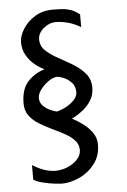

<svg xmlns="http://www.w3.org/2000/svg" viewBox="-55 -658 578 872"><g transform="rotate(-5 234.0 -221.5)"><path d="M192.4 173.8Q183.6 173.8 158.2 170.9Q132.8 168 105.5 161.1Q78.1 154.3 63.5 144.5V78.1Q93.8 96.7 117.7 104.5Q141.6 112.3 166 113.3Q195.3 113.3 222.7 102.1Q250 90.8 268.1 71.3Q286.1 51.8 286.1 28.3Q286.1 2.9 269 -15.6Q252 -34.2 225.1 -48.8Q198.2 -63.5 168 -77.6Q137.7 -91.8 110.8 -108.4Q84 -125 66.9 -147.9Q49.8 -170.9 49.8 -203.1Q49.8 -268.6 81.1 -302.7Q112.3 -336.9 158.2 -350.6Q138.7 -359.4 116.2 -377Q93.8 -394.5 78.1 -421.4Q62.5 -448.2 62.5 -481.4Q62.5 -509.8 82 -541.5Q101.6 -573.2 136.7 -595.2Q171.9 -617.2 219.7 -617.2Q259.8 -617.2 280.3 -613.3Q300.8 -609.4 313.5 -602.5Q326.2 -595.7 340.8 -585V-526.4Q312.5 -543.9 282.7 -551.8Q252.9 -559.6 227.5 -559.6Q197.3 -559.6 171.4 -537.6Q145.5 -515.6 145.5 -487.3Q145.5 -457 168 -436Q190.4 -415 223.6 -397Q256.8 -378.9 289.6 -359.4Q322.3 -339.8 344.7 -313.5Q367.2 -287.1 367.2 -248Q367.2 -215.8 351.6 -190.9Q335.9 -166 314.9 -149.4Q293.9 -132.8 278.3 -124.5Q262.7 -116.2 262.7 -116.2Q262.7 -116.2 278.8 -107.4Q294.9 -98.6 316.4 -82Q337.9 -65.4 354 -42Q370.1 -18.6 370.1 10.7Q370.1 62.5 341.8 99.1Q313.5 135.7 272 154.8Q230.5 173.8 192.4 173.8ZM197.3 -154.3Q220.7 -160.2 242.7 -172.4Q264.6 -184.6 278.8 -200.7Q293 -216.8 293 -234.4Q293 -262.7 275.9 -279.8Q258.8 -296.9 239.7 -304.2Q220.7 -311.5 212.9 -311.5Q195.3 -311.5 173.8 -296.9Q152.3 -282.2 136.7 -261.7Q121.1 -241.2 121.1 -222.7Q121.1 -203.1 132.8 -189.9Q144.5 -176.8 159.2 -168.9Q173.8 -161.1 185.5 -157.7Q197.3 -154.3 197.3 -154.3Z"/></g></svg>

Font: Padauk
Style: Regular
Weight: 400
Designer: Debbi Hosken, Becca Hirsbrunner Spalinger
Foundry: SIL International
Version: Version 5.003